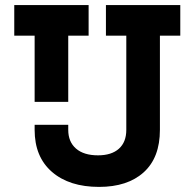

<svg xmlns="http://www.w3.org/2000/svg" viewBox="-20 -720 770 754"><path d="M369 14Q252 14 184 -45Q116 -104 116 -210V-230H248V-210Q248 -163 278.5 -136.5Q309 -110 365 -110Q418 -110 447 -136Q476 -162 476 -210V-580H396V-700H688V-580H608V-210Q608 -101 544.5 -43.5Q481 14 369 14ZM116 -320V-580H36V-700H328V-580H248V-320Z"/></svg>

Font: Space Grotesk Light
Style: Bold
Weight: 700
Version: Version 2.000